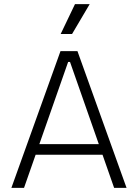

<svg xmlns="http://www.w3.org/2000/svg" viewBox="-20 -907 666 927"><path d="M35 0 272 -660H354L591 0H531L318 -608H309L96 0ZM134 -160V-211H498V-160ZM328 -743H273L342 -887H413Z"/></svg>

Font: Bricolage Grotesque ExtraLight
Style: Regular
Weight: 250
Designer: Mathieu Triay
Foundry: Atelier Triay
Version: Version 1.000;gftools[0.9.30]